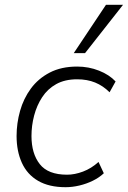

<svg xmlns="http://www.w3.org/2000/svg" viewBox="-20 -771 532 799"><path d="M253 8Q184 8 138.5 -18.5Q93 -45 71 -93.5Q49 -142 49 -205Q49 -258 63.5 -309.5Q78 -361 108.5 -402.5Q139 -444 187 -469Q235 -494 301 -494Q349 -494 392 -477Q435 -460 461 -432L436 -387Q409 -414 376 -427.5Q343 -441 301 -441Q250 -441 214 -421Q178 -401 155.5 -366.5Q133 -332 122 -290Q111 -248 111 -205Q111 -132 145.5 -88Q180 -44 259 -44Q291 -44 325.5 -57Q360 -70 390 -97L412 -50Q393 -32 366.5 -19Q340 -6 310.5 1Q281 8 253 8ZM287 -550 421 -751H492L334 -550Z"/></svg>

Font: Nunito Sans 12pt ExtraLight 12pt Light
Style: Italic
Weight: 300
Italic angle: -9°
Version: Version 3.101;gftools[0.9.27]